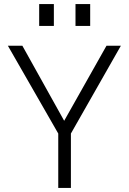

<svg xmlns="http://www.w3.org/2000/svg" viewBox="-20 -921 632 941"><path d="M265.5 -266.5 18.5 -697H89.5L294.5 -329L502 -697H572.5L327.5 -266.5V0H265.5ZM350 -901H422V-794H350ZM172 -901H244V-794H172Z"/></svg>

Font: HK Grotesk Light
Style: Regular
Weight: 300
Designer: Alfredo Marco Pradil
Foundry: Hanken Design Co.
Version: Version 3.001